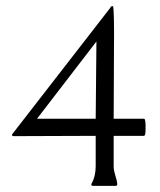

<svg xmlns="http://www.w3.org/2000/svg" viewBox="-20 -606 523 626"><path d="M348.6 -585.9Q349.6 -582 350.3 -571.3Q351.1 -560.5 351.3 -546.1Q351.6 -531.7 351.8 -515.1Q352.1 -498.5 351.8 -483.6Q351.6 -468.8 351.6 -457Q351.6 -445.3 351.6 -440.4Q351.6 -384.8 351.1 -329.6Q350.6 -274.4 350.6 -218.8H449.7Q451.7 -218.8 452.6 -215.3Q453.6 -211.9 454.1 -207.5Q454.6 -203.1 454.6 -199.2Q454.6 -195.3 454.6 -193.8Q454.6 -191.4 454.6 -186.5Q454.6 -181.6 454.3 -176.3Q454.1 -170.9 452.9 -167Q451.7 -163.1 449.7 -163.1H350.6V-63.5Q350.6 -55.7 352.3 -48.1Q354 -40.5 356.2 -33.2Q358.4 -25.9 360.4 -18.3Q362.3 -10.7 362.3 -2.9L361.8 -2L357.9 0H282.2L277.8 -2V-5.9Q285.2 -19 288.6 -33.7Q292 -48.3 292 -63.5V-163.1L23.9 -162.1Q21.5 -162.1 20 -163.8Q18.6 -165.5 19.5 -168L340.3 -581.5L340.8 -584Q345.2 -586.4 348.6 -585.9ZM292 -218.8 294.4 -470.7 100.6 -218.8Z"/></svg>

Font: CAT Linz
Style: Regular
Weight: 400
Designer: Peter Wiegel
Foundry: Peter Wiegel
Version: Version 1.08